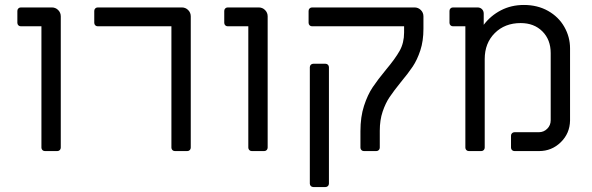

<svg xmlns="http://www.w3.org/2000/svg" viewBox="-20 -609 2388 774"><path d="M147 -14V-503H64Q58 -503 54 -507Q50 -511 50 -517V-565Q50 -571 54 -575Q58 -579 64 -579H189Q204 -579 214.5 -568.5Q225 -558 225 -543V-14Q225 -8 221 -4Q217 0 211 0H161Q155 0 151 -4Q147 -8 147 -14Z M671 -14V-503H374Q368 -503 364 -507Q360 -511 360 -517V-565Q360 -571 364 -575Q368 -579 374 -579H713Q728 -579 738.5 -568.5Q749 -558 749 -543V-14Q749 -8 745 -4Q741 0 735 0H685Q679 0 675 -4Q671 -8 671 -14Z M981 -14V-503H898Q892 -503 888 -507Q884 -511 884 -517V-565Q884 -571 888 -575Q892 -579 898 -579H1023Q1038 -579 1048.5 -568.5Q1059 -558 1059 -543V-14Q1059 -8 1055 -4Q1051 0 1045 0H995Q989 0 985 -4Q981 -8 981 -14Z M1433 -14V-80Q1433 -138 1447.5 -182.5Q1462 -227 1482.5 -257.5Q1503 -288 1536 -328Q1573 -372 1591 -404Q1609 -436 1609 -478V-503H1238Q1232 -503 1228 -507Q1224 -511 1224 -517V-565Q1224 -571 1228 -575Q1232 -579 1238 -579H1651Q1666 -579 1676.5 -568.5Q1687 -558 1687 -543V-493Q1687 -444 1674.5 -406Q1662 -368 1644 -341Q1626 -314 1596 -278Q1567 -242 1550.5 -217.5Q1534 -193 1522.5 -159Q1511 -125 1511 -82V-14Q1511 -8 1507 -4Q1503 0 1497 0H1447Q1441 0 1437 -4Q1433 -8 1433 -14ZM1229 131V-338Q1229 -344 1233 -348Q1237 -352 1243 -352H1292Q1298 -352 1302 -348Q1306 -344 1306 -338V131Q1306 137 1302 141Q1298 145 1292 145H1243Q1237 145 1233 141Q1229 137 1229 131Z M1856 -14V-503H1806Q1800 -503 1796 -507Q1792 -511 1792 -517V-565Q1792 -571 1796 -575Q1800 -579 1806 -579H1905Q1916 -579 1923 -572Q1930 -565 1930 -554V-509Q1958 -546 1999.5 -567.5Q2041 -589 2092 -589Q2147 -589 2189.5 -565Q2232 -541 2255 -500.5Q2278 -460 2278 -414V-123Q2277 -71 2240.5 -35.5Q2204 0 2153 0H2054Q2048 0 2044 -4Q2040 -8 2040 -14V-62Q2040 -68 2044 -72Q2048 -76 2054 -76H2152Q2172 -76 2186 -90Q2200 -104 2200 -124V-395Q2200 -449 2166.5 -482.5Q2133 -516 2079 -516Q2015 -516 1974.5 -475.5Q1934 -435 1934 -371V-14Q1934 -8 1930 -4Q1926 0 1920 0H1870Q1864 0 1860 -4Q1856 -8 1856 -14Z"/></svg>

Font: Miriam Libre
Style: Regular
Weight: 400
Designer: Michal Sahar
Foundry: Hagilda
Version: Version 1.001